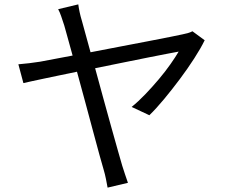

<svg xmlns="http://www.w3.org/2000/svg" viewBox="-20 -814 1040 878"><path d="M916 -630Q898 -593 868 -546.5Q838 -500 802.5 -452.5Q767 -405 730.5 -361Q694 -317 663 -287L582 -325Q613 -350 645 -383.5Q677 -417 706.5 -452Q736 -487 759.5 -520.5Q783 -554 797 -578Q786 -576 749 -569Q712 -562 659.5 -551.5Q607 -541 543 -528Q479 -515 415 -502Q433 -435 452.5 -364.5Q472 -294 489 -232.5Q506 -171 519.5 -124Q533 -77 539 -56Q544 -40 551.5 -17.5Q559 5 565 22L472 44Q469 27 464.5 4.5Q460 -18 454 -38Q448 -57 435 -105Q422 -153 405 -216Q388 -279 369 -350Q350 -421 332 -486Q289 -477 250 -469Q211 -461 178.5 -454Q146 -447 122.5 -442Q99 -437 87 -434L64 -520Q90 -522 113.5 -525Q137 -528 164 -532L312 -560Q298 -609 288.5 -645Q279 -681 274 -697Q266 -721 260 -739Q254 -757 246 -772L338 -794Q340 -778 344 -759Q348 -740 355 -717L394 -575Q458 -587 526.5 -600.5Q595 -614 654.5 -625Q714 -636 757 -645Q800 -654 815 -657Q826 -659 838.5 -662.5Q851 -666 860 -671Z"/></svg>

Font: SpoqaHanSans-Regular
Style: Regular
Weight: 400
Designer: [Spoqa Han Sans] Dong-huui Kim \uAE40 \uB3D9 \uD718  Younghwa Kang \uAC15 \uC601 \uD654  [Noto Sans] Ryoko NISHIZUKA \u8
Foundry: Spoqa (http://www.spoqa-han-sans.com)
Version: Version 2.000